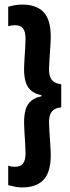

<svg xmlns="http://www.w3.org/2000/svg" viewBox="-20 -699 308 842"><path d="M16 -669.5Q32.5 -674 47.5 -676.5Q62.5 -679 77 -679Q139.5 -679 171 -646Q202.5 -613 202.5 -538.5Q202.5 -519.5 200.5 -491.5Q198.5 -463.5 196.8 -436.8Q195 -410 195 -395.5Q195 -374.5 200.5 -360.5Q206 -346.5 217.8 -339.2Q229.5 -332 248.5 -329.5V-228Q229.5 -226.5 217.8 -219Q206 -211.5 200.5 -197.5Q195 -183.5 195 -162.5Q195 -148 196.8 -121.2Q198.5 -94.5 200.5 -66Q202.5 -37.5 202.5 -18Q202.5 56 171 89.5Q139.5 123 77 123Q62.5 123 47.8 120.2Q33 117.5 16 113V27.5Q22.5 30 30 31.2Q37.5 32.5 45 32.5Q70.5 32.5 81.2 18Q92 3.5 92 -27Q92 -41 90.5 -67.2Q89 -93.5 87.2 -120Q85.5 -146.5 85.5 -161Q85.5 -194.5 92.5 -218.8Q99.5 -243 118.5 -258.2Q137.5 -273.5 172.5 -278.5L162 -263.5V-281.5Q133 -287.5 116.2 -302Q99.5 -316.5 92.5 -339.8Q85.5 -363 85.5 -396.5Q85.5 -411.5 87.2 -437.2Q89 -463 90.5 -489Q92 -515 92 -529Q92 -560 81.2 -574.2Q70.5 -588.5 45 -588.5Q37.5 -588.5 30 -587.2Q22.5 -586 16 -584Z"/></svg>

Font: Anek Tamil Condensed SemiBold
Style: Regular
Weight: 600
Width: 3
Designer: Aadarsh Rajan (Tamil), Yesha Goshar (Latin)
Foundry: Ek Type
Version: Version 1.003